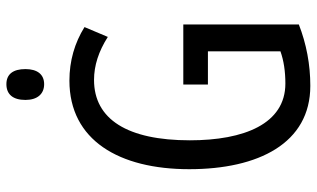

<svg xmlns="http://www.w3.org/2000/svg" viewBox="-210 -746 966 585"><g transform="rotate(-90 272.5 -453.0)"><path d="M309 -916C278 -916 261 -896 261 -858C261 -822 279 -801 309 -801C339 -801 355 -822 355 -858C355 -895 340 -916 309 -916ZM308 -377V-302H409V-81C381 -71 348 -66 311 -66C188 -66 138 -192 138 -357C138 -547 202 -649 322 -649C366 -649 409 -635 453 -607L483 -678C435 -708 380 -724 320 -724C138 -724 50 -572 50 -359C50 -148 129 10 304 10C369 10 432 -2 491 -25V-377Z"/></g></svg>

Font: Noto Sans Arabic ExtCond
Style: Regular
Weight: 400
Width: 2
Designer: Monotype Design Team, Nadine Chahine, Nizar Qandah and Khaled Hosny
Foundry: Monotype Imaging Inc.
Version: Version 2.012